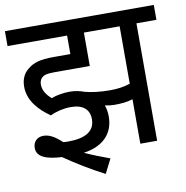

<svg xmlns="http://www.w3.org/2000/svg" viewBox="-81 -700 863 889"><g transform="rotate(-10 350.0 -256.0)"><path d="M239 -223C297 -223 326 -196 326 -151C326 -93 279 -68 201 -68C194 -68 186 -68 177 -69C142 -102 116 -114 91 -114C60 -114 42 -93 42 -65C42 -22 88 -6 159 -2C214 36 277 75 345 110L379 43C338 28 297 12 262 -4C353 -17 405 -68 405 -150C405 -169 402 -187 396 -203C411 -200 425 -198 438 -198C472 -198 499 -200 527 -209V0H606V-552H700V-622H0V-552H280V-465H203C136 -465 105 -455 78 -432C56 -415 43 -388 43 -353C43 -287 89 -238 142 -201C171 -215 206 -223 239 -223ZM431 -268C386 -268 348 -273 316 -281C295 -289 272 -294 246 -294C218 -294 186 -289 159 -279C139 -298 121 -319 121 -350C121 -362 125 -374 134 -382C145 -391 158 -395 193 -395H359V-552H527V-282C496 -272 469 -268 431 -268Z"/></g></svg>

Font: Noto Sans Devanagari UI SemiCondensed
Style: Regular
Weight: 400
Width: 4
Designer: Jelle Bosma - Monotype Design Team
Foundry: Monotype Imaging Inc.
Version: Version 2.004